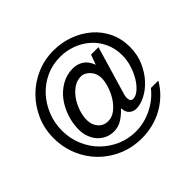

<svg xmlns="http://www.w3.org/2000/svg" viewBox="-175 -933 1150 1150"><g transform="rotate(-45 400.0 -357.5)"><path d="M533.7 -270Q529.3 -256.8 525.9 -243.4Q522.5 -230 522.5 -219.2Q522.5 -188 546.4 -188Q569.3 -188 594 -209Q618.7 -230 638.7 -262.9Q658.7 -295.9 671.6 -336.9Q684.6 -377.9 684.6 -418Q684.6 -477.1 662.1 -525.1Q639.6 -573.2 601.6 -606.7Q563.5 -640.1 514.9 -658Q466.3 -675.8 413.6 -675.8Q349.6 -675.8 293.9 -650.4Q238.3 -625 197.5 -581.1Q156.7 -537.1 133.1 -479Q109.4 -420.9 109.4 -355Q109.4 -288.1 134 -230Q158.7 -171.9 201.2 -129.4Q243.7 -86.9 299.6 -62.5Q355.5 -38.1 418.5 -38.1Q490.7 -38.1 557.1 -71Q623.5 -104 666.5 -159.2H729.5Q705.6 -117.2 671.6 -84.5Q637.7 -51.8 597.2 -29.3Q556.6 -6.8 510.5 4.6Q464.4 16.1 416.5 16.1Q337.4 16.1 269 -12.9Q200.7 -42 150.1 -92.5Q99.6 -143.1 70.8 -211.4Q42 -279.8 42 -359.9Q42 -437 71.5 -504.4Q101.1 -571.8 151.4 -622.3Q201.7 -672.9 269 -701.9Q336.4 -731 412.6 -731Q481.4 -731 543.5 -708Q605.5 -685.1 652.1 -644.5Q698.7 -604 725.6 -547.6Q752.4 -491.2 752.4 -422.9Q752.4 -357.9 729 -304.4Q705.6 -251 670.7 -212.9Q635.7 -174.8 594.7 -153.8Q553.7 -132.8 518.6 -132.8Q492.7 -132.8 474.6 -148.9Q456.5 -165 454.6 -198.2H451.7Q428.7 -171.9 396.7 -151.4Q364.7 -130.9 327.6 -130.9Q295.4 -130.9 269 -143.3Q242.7 -155.8 224.1 -177Q205.6 -198.2 195.1 -227.1Q184.6 -255.9 184.6 -289.1Q184.6 -340.8 201.7 -391.8Q218.8 -442.9 249 -482.9Q279.3 -522.9 323 -548.1Q366.7 -573.2 419.4 -573.2Q454.6 -573.2 484.6 -554.7Q514.6 -536.1 531.7 -491.2L554.7 -554.2H617.7L533.7 -270ZM419.4 -504.9Q384.3 -504.9 355 -484.4Q325.7 -463.9 304.7 -432.9Q283.7 -401.9 271.5 -365.5Q259.3 -329.1 259.3 -295.9Q259.3 -253.9 283.4 -226.6Q307.6 -199.2 345.7 -199.2Q378.4 -199.2 406.5 -220.7Q434.6 -242.2 455.6 -274.7Q476.6 -307.1 488.5 -344Q500.5 -380.9 500.5 -412.1Q500.5 -430.2 493.9 -447Q487.3 -463.9 475.8 -476.3Q464.4 -488.8 450 -496.8Q435.5 -504.9 419.4 -504.9Z"/></g></svg>

Font: XB Khoramshahr
Style: Oblique
Weight: 400
Italic angle: 12°
Designer: Behnam
Foundry: Irmug
Version: Version 8.005 2009